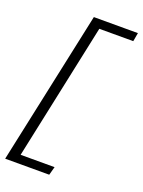

<svg xmlns="http://www.w3.org/2000/svg" viewBox="-158 -776 705 946"><g transform="rotate(20 194.5 -303.5)"><path d="M-7 99 165 -706H396L388 -661H210L58 55H236L224 99Z"/></g></svg>

Font: Kanit ExtraLight
Style: Italic
Weight: 275
Italic angle: -12°
Designer: Katatrad Team
Foundry: CadsonDemak
Version: Version 2.000; ttfautohint (v1.8.3)